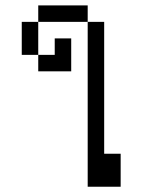

<svg xmlns="http://www.w3.org/2000/svg" viewBox="-20 -708 540 728"><path d="M312.5 -625Q312.5 -625 312.5 0H437.5Q437.5 0 437.5 -125H375Q375 -125 375 -625ZM125 -500V-437.5H250Q250 -437.5 250 -562.5H187.5V-500ZM125 -500Q125 -500 125 -625H62.5Q62.5 -625 62.5 -500ZM125 -625H312.5V-687.5H125Z"/></svg>

Font: BFUnifontExMono
Style: Regular
Weight: 500
Version: Version 15.0.06